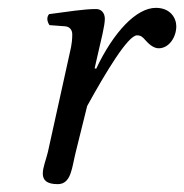

<svg xmlns="http://www.w3.org/2000/svg" viewBox="-20 -459 469 489"><path d="M221 -285 229 -320C238 -359 247 -394 247 -411C247 -426 238 -436 225 -436C193 -436 152 -429 105 -423C98 -415 100 -404 106 -395L146 -392C158 -391 164 -382 164 -372C164 -363 164 -349 157 -321L102 -72C97 -51 89 -33 89 -17C89 -1 98 10 127 10C162 10 163 -33 173 -72L202 -189C250 -276 306 -369 329 -369C339 -369 344 -364 350 -357C357 -349 370 -336 384 -336C411 -336 429 -365 429 -392C429 -413 414 -439 377 -439C327 -439 269 -377 225 -284Z"/></svg>

Font: Libertinus Serif
Style: Italic
Weight: 400
Italic angle: -12°
Designer: Philipp H. Poll, Khaled Hosny
Foundry: Caleb Maclennan
Version: Version 7.050;RELEASE